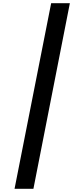

<svg xmlns="http://www.w3.org/2000/svg" viewBox="-20 -813 528 1201"><path d="M417 -793H300L71 368H189Z"/></svg>

Font: Noto Sans Kannada ExtraCondensed
Style: Bold
Weight: 700
Width: 2
Designer: Jelle Bosma - Monotype Design Team
Foundry: Monotype Imaging Inc.
Version: Version 2.005